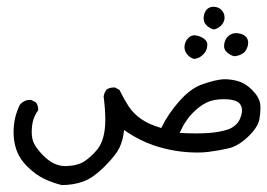

<svg xmlns="http://www.w3.org/2000/svg" viewBox="-20 -260 778 559"><path d="M19.5 125Q19.5 149.9 26.4 171.9Q35.2 200.7 59.3 224.6Q83.5 248.5 107.9 260.3Q132.3 272 159.7 278.8Q192.9 278.8 220.7 269Q249.5 259.8 286.1 223.1Q317.9 190.9 327.6 170.4Q337.4 149.9 340.3 125.5L341.3 118.2L347.2 122.6Q384.8 148.4 427.2 163.1Q489.3 184.1 555.2 184.1Q572.3 184.1 587.4 182.1Q619.1 178.2 647.5 171.4Q676.8 163.6 705.6 134.8Q730.5 109.9 734.9 88.4Q738.3 71.8 738.3 56.2Q738.3 49.8 737.8 43.9Q735.4 23.4 714.1 2Q692.9 -19.5 667 -25.4Q649.9 -29.3 634.8 -29.3Q609.9 -29.3 565.4 -13.2Q533.7 -1 502.2 34.4Q470.7 69.8 451.2 109.4L449.7 112.8Q429.7 106.4 416 100.6Q389.6 88.4 372.1 70.8Q361.8 61 354 48.8Q340.3 27.3 327.6 1.5L314.5 -5.4Q313 -5.4 312 -5.4Q298.8 -5.4 290 1Q283.7 9.8 281.7 20.5Q286.6 59.1 286.6 87.9Q286.6 146.5 263.2 175.3Q246.1 195.8 226.8 209Q207.5 222.2 173.3 223.6Q171.9 223.6 170.4 223.6Q136.7 223.6 106.7 193.6Q76.7 163.6 73.7 140.6Q72.3 130.9 72.3 125.5Q72.3 120.1 72.5 118.2Q72.8 116.2 72.8 113.5Q72.8 110.8 73.2 107.9Q73.7 103 75.2 95.5Q76.7 87.9 80.8 78.6Q85 69.3 91.3 61Q91.3 60.1 91.3 59.6Q91.3 45.9 84 37.6L70.3 30.8Q68.4 30.8 66.9 30.8Q50.3 30.8 38.1 44.4Q19.5 82 19.5 125ZM502.9 127Q509.8 112.8 512.7 107.4Q515.6 102.1 517.3 99.4Q519 96.7 520.8 94.2Q522.5 91.8 524.2 89.4Q525.9 86.9 527.6 84.5Q529.3 82 531.2 79.6Q536.6 73.2 542.5 67.4Q561.5 48.3 581.5 38.6Q601.6 28.8 631.3 28.8Q670.9 28.8 680.2 44.9Q684.6 52.2 684.6 61.5Q684.6 70.8 680.2 82Q672.4 105 646 116.2Q618.2 125.5 584.5 127.4Q567.4 128.4 548.8 128.4Q530.3 128.4 502.9 127ZM583 -123Q583.5 -126.5 583.5 -128.4Q583.5 -130.4 583.5 -132.8Q582.5 -139.2 577.1 -144.5Q569.3 -152.3 554.2 -156.2Q549.8 -157.2 546.4 -157.2Q536.1 -157.2 528.3 -149.4Q517.1 -138.2 517.1 -122.6Q517.1 -109.4 527.3 -99.1Q536.1 -90.3 545.9 -88.4Q561 -90.3 571.8 -101.6Q581.1 -110.8 583 -123ZM702.6 -136.2Q702.6 -146 695.3 -153.6Q688 -161.1 673.3 -163.1Q670.4 -163.6 667.5 -163.6Q653.3 -163.6 643.1 -153.3Q634.8 -145 632.8 -131.8Q632.3 -128.9 632.3 -126.5Q632.3 -115.2 640.6 -107.9Q651.4 -98.1 663.1 -96.2Q678.2 -98.1 688.5 -105.5L691.9 -108.4Q698.7 -115.7 701.7 -127.9Q702.6 -132.3 702.6 -136.2ZM601.6 -240.2Q584 -240.2 576.7 -224.1Q572.8 -215.8 572.8 -206.5Q572.8 -195.3 581.1 -186.5Q591.8 -176.3 602.5 -174.3Q614.3 -176.3 623.5 -185.5Q633.8 -195.8 633.8 -208.7Q633.8 -221.7 624.8 -231Q615.7 -240.2 601.6 -240.2Z"/></svg>

Font: Bakudai
Style: Light
Weight: 300
Version: Version 1.48